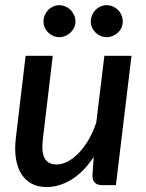

<svg xmlns="http://www.w3.org/2000/svg" viewBox="-20 -730 576 757"><path d="M37 0ZM188 -510 149.5 -186Q142.5 -131.5 155.8 -106.5Q169 -81.5 203.5 -81.5Q224.5 -81.5 247 -93.2Q269.5 -105 290.2 -126.5Q311 -148 329 -178.5Q347 -209 359.5 -246.5L391.5 -510H498.5L437 0H383.5Q344.5 0 344.5 -38L349.5 -111.5Q310.5 -52 262.2 -22.2Q214 7.5 163 7.5Q131 7.5 106 -5.2Q81 -18 65 -42.8Q49 -67.5 43 -103.5Q37 -139.5 42.5 -186L81 -510ZM277.5 -645.5Q277.5 -632.5 272.2 -621.2Q267 -610 258.2 -601.8Q249.5 -593.5 238 -588.5Q226.5 -583.5 213.5 -583.5Q201 -583.5 189.8 -588.5Q178.5 -593.5 170 -601.8Q161.5 -610 156.5 -621.2Q151.5 -632.5 151.5 -645.5Q151.5 -658.5 156.5 -670.2Q161.5 -682 170 -690.8Q178.5 -699.5 189.8 -704.5Q201 -709.5 213.5 -709.5Q226.5 -709.5 238 -704.5Q249.5 -699.5 258.2 -690.8Q267 -682 272.2 -670.2Q277.5 -658.5 277.5 -645.5ZM464 -645.5Q464 -632.5 459 -621.2Q454 -610 445.2 -601.8Q436.5 -593.5 425 -588.5Q413.5 -583.5 400.5 -583.5Q387.5 -583.5 376.2 -588.5Q365 -593.5 356.5 -601.8Q348 -610 343 -621.2Q338 -632.5 338 -645.5Q338 -658.5 343 -670.2Q348 -682 356.5 -690.8Q365 -699.5 376.2 -704.5Q387.5 -709.5 400.5 -709.5Q413.5 -709.5 425 -704.5Q436.5 -699.5 445.2 -690.8Q454 -682 459 -670.2Q464 -658.5 464 -645.5Z"/></svg>

Font: Lato Semibold
Style: Italic
Weight: 600
Italic angle: -7°
Designer: Lukasz Dziedzic
Foundry: tyPoland Lukasz Dziedzic
Version: Version 2.006; 2014-01-15